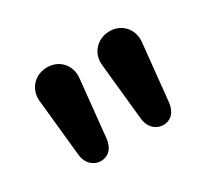

<svg xmlns="http://www.w3.org/2000/svg" viewBox="-74 -832 595 543"><g transform="rotate(-30 223.5 -560.0)"><path d="M122 -407C147 -407 164 -425 167 -455L186 -641C190 -682 161 -713 122 -713C81 -713 52 -681 56 -641L75 -455C78 -425 98 -407 122 -407ZM326 -407C351 -407 368 -425 371 -455L390 -641C394 -682 365 -713 326 -713C285 -713 256 -681 260 -641L279 -455C282 -425 302 -407 326 -407Z"/></g></svg>

Font: SN Pro SemiBold
Style: Regular
Weight: 600
Designer: Tobias Whetton
Foundry: Supernotes
Version: Version 1.003;Glyphs 3.3 (3324)